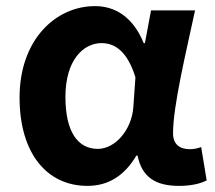

<svg xmlns="http://www.w3.org/2000/svg" viewBox="-20 -594 704 628"><path d="M266 14C334 14 387 -19 426 -85H430C444 -14 490 14 565 14C607 14 637 6 656 -4L638 -113C625 -108 612 -106 601 -106C569 -106 546 -121 546 -158C546 -248 589 -425 618 -560H474L454 -453H450C415 -539 356 -574 291 -574C161 -574 44 -463 44 -275C44 -93 133 14 266 14ZM300 -107C235 -107 194 -162 194 -277C194 -398 253 -453 312 -453C359 -453 398 -422 423 -341L416 -242C410 -168 356 -107 300 -107Z"/></svg>

Font: Genne Gothic Bold
Style: Regular
Weight: 700
Designer: Ryoko NISHIZUKA (kana & ideographs); Paul D. Hunt (Latin, Greek & Cyrillic); Wenlong ZHANG (bopomofo); Sandoll Communica
Foundry: Adobe Systems Incorporated
Version: Version 1.004;PS 1.004;hotconv 16.6.51;makeotf.lib2.5.65220